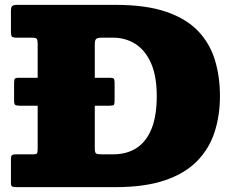

<svg xmlns="http://www.w3.org/2000/svg" viewBox="-20 -770 925 790"><path d="M25 -17Q25 -4.5 30.8 -2.2Q36.5 0 49 0H455Q576 0 658.8 -28.2Q741.5 -56.5 791.2 -107.5Q841 -158.5 863 -226.8Q885 -295 885 -375Q885 -455 864.2 -523.2Q843.5 -591.5 794.8 -642.5Q746 -693.5 663 -721.8Q580 -750 455 -750H51.5Q35.5 -750 30.2 -745.2Q25 -740.5 25 -723.5V-639Q25 -623.5 29 -619.2Q33 -615 49.5 -615H111.5Q127 -615 131 -610.2Q135 -605.5 135 -589.5V-158Q135 -144 132.5 -139.5Q130 -135 116.5 -135H44.5Q33 -135 29 -131.2Q25 -127.5 25 -115ZM399 -135Q382 -135 376 -138.2Q370 -141.5 370 -158V-587Q370 -605 376 -610Q382 -615 399.5 -615H445Q497 -615 537.8 -588.8Q578.5 -562.5 601.8 -509.2Q625 -456 625 -375Q625 -294 603.8 -240.8Q582.5 -187.5 542.2 -161.2Q502 -135 445 -135ZM58.5 -450Q44 -450 41 -445.8Q38 -441.5 38 -429.5V-355Q38 -342 42.5 -338.5Q47 -335 63.5 -335H430Q445.5 -335 448.5 -338.8Q451.5 -342.5 451.5 -355.5V-430.5Q451.5 -442.5 448.2 -446.2Q445 -450 431 -450Z"/></svg>

Font: Besley Black
Style: Regular
Weight: 900
Designer: Owen Earl
Foundry: indestructible type*
Version: Version 2.001